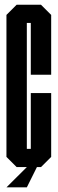

<svg xmlns="http://www.w3.org/2000/svg" viewBox="-20 -808 249 828"><path d="M200.7 -485.8H112.8V-709H95.7V-166H112.8V-406.7H200.7V-131.3L156.7 -87.4H139.2L95.7 0H7.8L95.7 -87.4H51.8L7.8 -131.3V-743.7L51.8 -787.6H156.7L200.7 -743.7Z"/></svg>

Font: Silence
Style: Regular
Weight: 400
Designer: Lilo Joris
Foundry: Lilo Joris
Version: Version 1.035;Fontself Maker 3.5.7